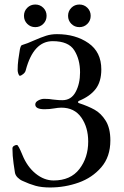

<svg xmlns="http://www.w3.org/2000/svg" viewBox="-20 -815 550 849"><path d="M35 0ZM80 -15Q68 -20 58 -30Q48 -40 46 -52Q45 -57 40 -92Q35 -127 35 -159Q35 -165 41 -169.5Q47 -174 55 -174Q61 -174 79 -130Q100 -78 137.5 -47.5Q175 -17 217 -17Q292 -17 331 -67.5Q370 -118 370 -189Q370 -252 339.5 -295.5Q309 -339 251 -339Q243 -339 235.5 -338Q228 -337 222 -336Q200 -332 177 -332Q136 -332 136 -353Q136 -364 149.5 -371Q163 -378 175 -378Q199 -378 213 -375Q217 -375 228 -373.5Q239 -372 256 -372Q295 -372 314.5 -408.5Q334 -445 334 -495Q334 -552 308.5 -592.5Q283 -633 213 -633Q128 -633 94 -505Q92 -495 82.5 -487.5Q73 -480 68 -480Q64 -480 61 -489Q58 -498 58 -505Q58 -529 61 -551Q64 -573 68 -597Q70 -606 72.5 -611Q75 -616 81 -617Q99 -622 130 -636Q162 -650 184 -657Q206 -664 232 -664Q314 -664 371 -624.5Q428 -585 428 -508Q428 -454 403 -421.5Q378 -389 329 -369Q325 -367 325 -363.5Q325 -360 329 -359Q369 -346 398 -330Q427 -314 447.5 -281Q468 -248 468 -194Q468 -122 428 -75.5Q388 -29 327.5 -7.5Q267 14 201 14Q164 14 137 6.5Q110 -1 80 -15ZM86 -745Q86 -766 100.5 -780.5Q115 -795 136 -795Q157 -795 171.5 -780.5Q186 -766 186 -745Q186 -724 171.5 -709.5Q157 -695 136 -695Q115 -695 100.5 -709.5Q86 -724 86 -745ZM281 -745Q281 -766 295.5 -780.5Q310 -795 331 -795Q352 -795 366.5 -780.5Q381 -766 381 -745Q381 -724 366.5 -709.5Q352 -695 331 -695Q310 -695 295.5 -709.5Q281 -724 281 -745Z"/></svg>

Font: EB Garamond
Style: Regular
Weight: 400
Designer: Georg Duffner and Octavio Pardo
Foundry: Georg Duffner
Version: Version 1.000; ttfautohint (v1.6)